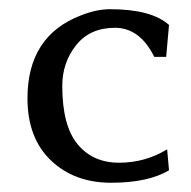

<svg xmlns="http://www.w3.org/2000/svg" viewBox="-20 -383 408 411"><path d="M310.2 -261.2Q279.6 -323.5 226 -323.5Q172.4 -323.5 142.9 -286.2Q113.3 -249 113.3 -199Q113.3 -114.3 145.9 -74.5Q178.6 -34.7 234.7 -34.7Q290.8 -34.7 337.8 -63.3L341.8 -18.4Q296.9 8.2 217.9 8.2Q138.8 8.2 88.8 -39.8Q38.8 -87.8 38.8 -172.4Q38.8 -306.1 153.1 -350Q186.7 -363.3 215.3 -363.3Q304.1 -363.3 341.8 -329.6L335.7 -261.2Z"/></svg>

Font: Suravaram
Style: Regular
Weight: 400
Designer: Purushoth Kumar Guthula
Foundry: SiliconAndhra, USA.
Version: Version 1.0.4; ttfautohint (v1.2.42-39fb)